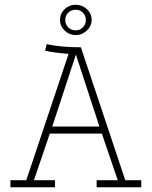

<svg xmlns="http://www.w3.org/2000/svg" viewBox="-20 -789 640 809"><path d="M298.8 -641.1Q272.5 -641.1 252.7 -659.9Q232.9 -678.7 232.9 -705.1Q232.9 -731.9 252.4 -750.5Q272 -769 298.8 -769Q325.7 -769 345.9 -750.5Q366.2 -731.9 366.2 -705.1Q366.2 -679.2 345.9 -660.2Q325.7 -641.1 298.8 -641.1ZM298.8 -661.1Q316.9 -661.1 329.3 -673.8Q341.8 -686.5 341.8 -705.1Q341.8 -723.1 329.3 -735.6Q316.9 -748 298.8 -748Q280.3 -748 267.6 -735.6Q254.9 -723.1 254.9 -705.1Q254.9 -686.5 267.6 -673.8Q280.3 -661.1 298.8 -661.1ZM23.9 -29.8H90.8L269 -562Q208 -566.9 169.9 -575.2L176.8 -603Q235.4 -589.8 318.8 -589.8H320.8L507.8 -29.8H575.2V0H387.2V-29.8H476.1L409.2 -226.1H189.9L123 -29.8H211.9V0H23.9ZM398.9 -255.9 299.8 -559.1 200.2 -255.9Z"/></svg>

Font: Compagnon Light
Style: Regular
Weight: 400
Designer: Juliette Duhe, Lea Pradine
Foundry: Velvetyne Type Foundry
Version: Version 1.000;PS 001.000;hotconv 1.0.88;makeotf.lib2.5.64775